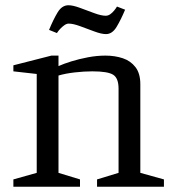

<svg xmlns="http://www.w3.org/2000/svg" viewBox="-20 -712 664 732"><path d="M31 0V-28L120 -53V-430L31 -440V-463L176 -500H203V-460Q223 -469 252 -478Q281 -487 315 -493.5Q349 -500 382 -500Q418 -500 448 -490Q478 -480 496.5 -456Q515 -432 515 -391V-53L605 -28V0H350V-28L432 -53V-374Q432 -414 411.5 -427Q391 -440 332 -440Q301 -440 265.5 -436Q230 -432 203 -424V-53L285 -28V0ZM384 -582Q367 -582 340 -592Q313 -602 286 -612Q259 -622 242 -622Q234 -622 225.5 -616Q217 -610 209.5 -602Q202 -594 197 -586L167 -598Q183 -637 199.5 -664.5Q216 -692 241 -692Q258 -692 285 -682Q312 -672 339 -662Q366 -652 383 -652Q392 -652 400 -657.5Q408 -663 415 -671.5Q422 -680 426 -687L457 -675Q441 -637 424.5 -609.5Q408 -582 384 -582Z"/></svg>

Font: Manuale
Style: Regular
Weight: 400
Designer: Eduardo Tunni / Pablo Cosgaya
Foundry: Eduardo Tunni / Pablo Cosgaya
Version: Version 1.002